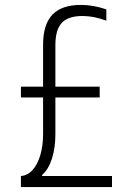

<svg xmlns="http://www.w3.org/2000/svg" viewBox="-20 -760 540 780"><path d="M65 -45Q92 -47 112 -69Q132 -91 143.5 -129Q155 -167 155 -215V-578Q155 -661 193 -700.5Q231 -740 308 -740Q335 -740 360 -735.5Q385 -731 412 -722V-676Q385 -686 361.5 -690.5Q338 -695 315 -695Q257 -695 231 -667Q205 -639 205 -577V-215Q205 -159 191 -115.5Q177 -72 151 -49V-45H435V0H65ZM65 -364V-408H385V-364Z"/></svg>

Font: M PLUS 1 Code Light
Style: Regular
Weight: 300
Designer: Coji Morishita
Foundry: UNDERFOREST DESIGN
Version: Version 1.002